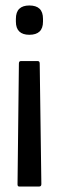

<svg xmlns="http://www.w3.org/2000/svg" viewBox="-20 -514 212 701"><path d="M56 -291H118Q125 -291 125 -282L131 158Q131 167 123 167H50Q44 167 44 159L49 -282Q49 -291 56 -291ZM87 -494Q112 -494 124.5 -482Q137 -470 137 -445V-435Q137 -411 124.5 -399Q112 -387 87 -387Q63 -387 50.5 -399Q38 -411 38 -435V-445Q38 -470 50.5 -482Q63 -494 87 -494Z"/></svg>

Font: Sofia Sans Extra Condensed Medium
Style: Regular
Weight: 500
Version: Version 4.100